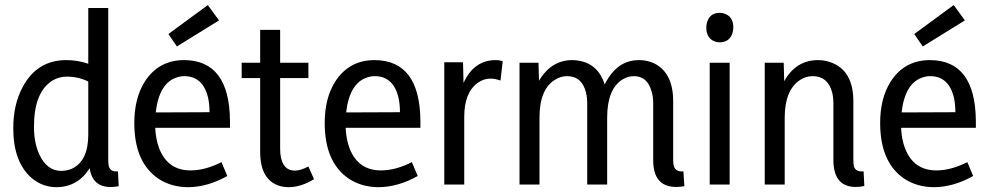

<svg xmlns="http://www.w3.org/2000/svg" viewBox="-20 -740 3959 770"><path d="M225.6 -54.7Q167 -54.7 136.7 -123Q116.2 -168.9 116.2 -231.4Q116.2 -365.2 184.6 -413.1Q212.9 -432.6 249 -432.6Q293.9 -432.6 334 -413.1V-200.2Q334 -94.7 268.6 -63.5Q248 -54.7 225.6 -54.7ZM334 -708V-484.4Q291 -499 246.1 -499Q128.9 -499 71.3 -391.6Q33.2 -321.3 33.2 -225.6Q33.2 -90.8 106.4 -26.4Q150.4 10.7 207 10.7Q292 9.8 339.8 -65.4Q352.5 25.4 456.1 6.8L453.1 -52.7Q421.9 -49.8 416 -75.2Q414.1 -85 414.1 -98.6V-708Z M891.6 -34.2 868.2 -89.8Q802.7 -56.6 744.1 -56.6Q652.3 -56.6 618.2 -145.5Q604.5 -181.6 602.5 -227.5H902.3V-254.9Q900.4 -498 718.8 -499Q615.2 -499 559.6 -411.1Q518.6 -344.7 518.6 -247.1Q518.6 -88.9 615.2 -23.4Q667 10.7 735.4 10.7Q813.5 9.8 891.6 -34.2ZM718.8 -434.6Q795.9 -434.6 815.4 -343.8Q820.3 -318.4 820.3 -290L604.5 -289.1Q618.2 -407.2 689.5 -429.7Q704.1 -434.6 718.8 -434.6ZM858.4 -658.2 813.5 -719.7 655.3 -603.5 689.5 -553.7Z M1239.3 -21.5 1216.8 -72.3Q1184.6 -55.7 1163.1 -55.7Q1112.3 -55.7 1104.5 -122.1Q1103.5 -132.8 1103.5 -142.6V-426.8H1216.8V-488.3H1103.5V-620.1H1023.4V-488.3H949.2V-426.8H1023.4V-130.9Q1023.4 -17.6 1102.5 5.9Q1120.1 10.7 1139.6 10.7Q1188.5 9.8 1239.3 -21.5Z M1655.3 -34.2 1631.8 -89.8Q1566.4 -56.6 1507.8 -56.6Q1416 -56.6 1381.8 -145.5Q1368.2 -181.6 1366.2 -227.5H1666V-254.9Q1664.1 -498 1482.4 -499Q1378.9 -499 1323.2 -411.1Q1282.2 -344.7 1282.2 -247.1Q1282.2 -88.9 1378.9 -23.4Q1430.7 10.7 1499 10.7Q1577.1 9.8 1655.3 -34.2ZM1482.4 -434.6Q1559.6 -434.6 1579.1 -343.8Q1584 -318.4 1584 -290L1368.2 -289.1Q1381.8 -407.2 1453.1 -429.7Q1467.8 -434.6 1482.4 -434.6Z M1841.8 0V-271.5Q1841.8 -369.1 1896.5 -408.2Q1919.9 -424.8 1947.3 -424.8Q1964.8 -424.8 1987.3 -417L1996.1 -495.1Q1982.4 -499 1966.8 -499Q1879.9 -498 1838.9 -407.2L1836.9 -490.2H1761.7V0Z M2679.7 -334Q2679.7 -447.3 2604.5 -485.4Q2576.2 -499 2543 -499Q2464.8 -499 2418.9 -425.8Q2411.1 -414.1 2405.3 -401.4Q2378.9 -482.4 2303.7 -496.1Q2289.1 -499 2275.4 -499Q2194.3 -499 2145.5 -422.9Q2143.6 -418.9 2141.6 -416L2139.6 -488.3H2063.5V0H2143.6V-268.6Q2143.6 -382.8 2207 -420.9Q2229.5 -434.6 2253.9 -434.6Q2313.5 -434.6 2330.1 -369.1Q2335 -348.6 2335 -325.2V0H2415V-268.6Q2415 -383.8 2477.5 -421.9Q2499 -434.6 2522.5 -434.6Q2575.2 -434.6 2592.8 -375Q2599.6 -352.5 2599.6 -325.2V-93.8Q2601.6 27.3 2724.6 6.8L2720.7 -52.7Q2686.5 -49.8 2681.6 -78.1Q2679.7 -86.9 2679.7 -99.6Z M2906.2 0V-488.3H2826.2V0ZM2920.9 -629.9Q2920.9 -673.8 2884.8 -685.5Q2876 -688.5 2866.2 -688.5Q2828.1 -688.5 2816.4 -653.3Q2812.5 -641.6 2812.5 -629.9Q2812.5 -585.9 2847.7 -573.2Q2857.4 -570.3 2866.2 -570.3Q2904.3 -570.3 2917 -605.5Q2920.9 -617.2 2920.9 -629.9Z M3443.4 -52.7Q3410.2 -49.8 3404.3 -74.2Q3402.3 -85 3402.3 -99.6V-334Q3402.3 -449.2 3323.2 -485.4Q3294.9 -499 3259.8 -499Q3170.9 -498 3125 -414.1L3123 -488.3H3046.9V0H3127V-267.6Q3127 -379.9 3189.5 -419.9Q3212.9 -434.6 3239.3 -434.6Q3299.8 -434.6 3317.4 -369.1Q3322.3 -348.6 3322.3 -324.2V-93.8Q3324.2 8.8 3411.1 9.8Q3429.7 9.8 3446.3 5.9Z M3882.8 -34.2 3859.4 -89.8Q3793.9 -56.6 3735.4 -56.6Q3643.6 -56.6 3609.4 -145.5Q3595.7 -181.6 3593.8 -227.5H3893.6V-254.9Q3891.6 -498 3710 -499Q3606.4 -499 3550.8 -411.1Q3509.8 -344.7 3509.8 -247.1Q3509.8 -88.9 3606.4 -23.4Q3658.2 10.7 3726.6 10.7Q3804.7 9.8 3882.8 -34.2ZM3710 -434.6Q3787.1 -434.6 3806.6 -343.8Q3811.5 -318.4 3811.5 -290L3595.7 -289.1Q3609.4 -407.2 3680.7 -429.7Q3695.3 -434.6 3710 -434.6ZM3849.6 -658.2 3804.7 -719.7 3646.5 -603.5 3680.7 -553.7Z"/></svg>

Font: Yaldevi Colombo Medium
Style: Regular
Weight: 500
Designer: Sol Matas, Denzil Rajitha, Kosala Senevirathne and Pathum Egodawatta
Foundry: Mooniak
Version: Version 1.020 ; ttfautohint (v1.6)